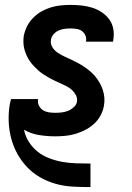

<svg xmlns="http://www.w3.org/2000/svg" viewBox="-20 -548 540 783"><path d="M348 215Q312 215 276 213Q240 211 206.5 201.5Q173 192 143.5 175Q114 158 91 134Q68 110 51.5 80.5Q35 51 26 17.5Q17 -16 15.5 -51.5Q14 -87 20 -124Q21 -129 22.5 -134Q24 -139 25 -144H136L135 -142Q133 -129 139 -117Q145 -105 155.5 -98.5Q166 -92 178.5 -90Q191 -88 205 -88Q218 -88 231.5 -89.5Q245 -91 257.5 -96Q270 -101 281 -111Q292 -121 294 -134Q296 -148 289.5 -160Q283 -172 273.5 -181Q264 -190 252 -196Q240 -202 228 -207.5Q216 -213 204 -218.5Q192 -224 180.5 -230.5Q169 -237 157.5 -244.5Q146 -252 136.5 -260.5Q127 -269 118 -278.5Q109 -288 101.5 -299Q94 -310 88.5 -322Q83 -334 79.5 -347Q76 -360 75.5 -374Q75 -388 77 -402Q81 -422 90.5 -441Q100 -460 115.5 -475.5Q131 -491 149.5 -501.5Q168 -512 188 -518Q208 -524 228.5 -526Q249 -528 268 -528Q291 -528 313.5 -525.5Q336 -523 356.5 -516.5Q377 -510 395 -498Q413 -486 425.5 -469Q438 -452 442 -430Q446 -408 442 -385L441 -378H330L331 -381Q333 -393 328 -404Q323 -415 314 -421.5Q305 -428 292.5 -430Q280 -432 268 -432Q256 -432 244 -430.5Q232 -429 220 -424Q208 -419 199 -409Q190 -399 188 -387Q185 -370 193 -356.5Q201 -343 214 -334Q227 -325 241 -318.5Q255 -312 269 -305.5Q283 -299 297 -291.5Q311 -284 323.5 -275.5Q336 -267 348 -257Q360 -247 369.5 -235Q379 -223 386.5 -210Q394 -197 399 -182Q404 -167 405.5 -151Q407 -135 404 -118Q401 -98 390.5 -78Q380 -58 363.5 -43Q347 -28 327.5 -18Q308 -8 287.5 -2Q267 4 246 6Q225 8 205 8Q171 8 138 2.5Q105 -3 78 -19Q83 8 98 31Q113 54 133.5 70.5Q154 87 180 97Q206 107 233.5 112Q261 117 290 118Q319 119 348 119H349V215Z"/></svg>

Font: Iosevka Curly
Style: Bold Italic
Weight: 700
Italic angle: -9°
Monospace: yes
Designer: Belleve Invis
Foundry: Belleve Invis
Version: Version 22.1.2; ttfautohint (v1.8.4)